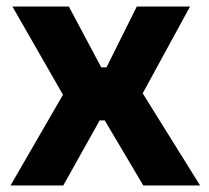

<svg xmlns="http://www.w3.org/2000/svg" viewBox="-20 -568 641 588"><path d="M173.8 0H12.2L172.9 -277.8L18.1 -547.9H190.9L290 -361.8H306.2L398.9 -547.9H562L417 -282.2L592.8 0H418.9L300.8 -199.2H285.2Z"/></svg>

Font: Sora
Style: Bold
Weight: 700
Designer: Jonathan Barnbrook, Julián Moncada
Foundry: Barnbrook Fonts
Version: Version 2.000